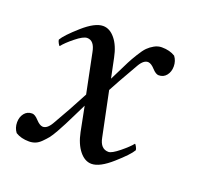

<svg xmlns="http://www.w3.org/2000/svg" viewBox="-85 -518 641 616"><g transform="rotate(20 235.5 -210.0)"><path d="M288.1 -86.9Q294.9 -50.8 322.3 -50.8Q333.5 -50.8 358.4 -71Q383.3 -91.3 393.6 -104.5Q395.5 -104.5 399.4 -97.2Q403.3 -89.8 403.3 -85.9Q393.1 -67.9 352.5 -32Q312 3.9 284.2 3.9Q261.2 3.9 242.9 -18.8Q224.6 -41.5 216.8 -80.1L200.2 -164.1Q193.4 -150.4 181.2 -125.5Q168.9 -100.6 162.8 -88.6Q156.7 -76.7 146.5 -58.3Q136.2 -40 129.2 -31.2Q122.1 -22.5 112.3 -12.7Q102.5 -2.9 92.5 1Q82.5 4.9 71.3 4.9Q43.9 4.9 25.4 -6.8Q14.6 -21 14.6 -40Q14.6 -58.1 24.4 -70.6Q34.2 -83 50.8 -83Q60.5 -83 73 -69.3Q85.4 -55.7 95.7 -54.7Q111.3 -53.7 125 -77.1Q158.7 -134.8 192.4 -199.2L165 -334Q158.2 -371.1 133.8 -371.1Q120.6 -371.1 95.5 -350.8Q70.3 -330.6 59.6 -316.4Q57.6 -316.4 53.7 -323.7Q49.8 -331.1 49.8 -335Q60.1 -353 100.6 -388.9Q141.1 -424.8 168.9 -424.8Q191.9 -424.8 210.2 -402.3Q228.5 -379.9 236.3 -340.8L250 -274.4Q254.4 -282.7 262.2 -298.8Q276.4 -327.6 283.2 -341.1Q290 -354.5 302 -374Q314 -393.6 322.8 -402.3Q331.5 -411.1 343.8 -418Q356 -424.8 369.1 -424.8Q396.5 -424.8 415 -413.1Q425.8 -398.9 425.8 -379.9Q425.8 -361.8 416 -349.4Q406.2 -336.9 389.6 -336.9Q379.9 -336.9 367.4 -350.6Q355 -364.3 344.7 -365.2Q329.1 -366.2 315.4 -342.8Q269 -262.2 256.8 -238.3Z"/></g></svg>

Font: Crimson
Style: Italic
Weight: 400
Italic angle: -11°
Version: Version 0.8